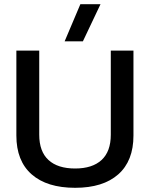

<svg xmlns="http://www.w3.org/2000/svg" viewBox="-20 -885 714 915"><path d="M363 -865H459L375 -688H288ZM58 -239V-644H167V-243Q167 -163 211 -122.5Q255 -82 338 -82Q420 -82 464 -122.5Q508 -163 508 -243V-644H616V-239Q616 -118 543.5 -54Q471 10 338 10Q204 10 131 -54Q58 -118 58 -239Z"/></svg>

Font: Kanit
Style: Regular
Weight: 400
Designer: Katatrad Team
Foundry: Cadson Demak
Version: Version 1.001